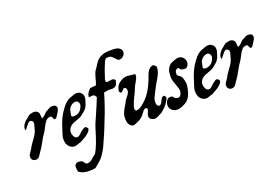

<svg xmlns="http://www.w3.org/2000/svg" viewBox="-123 -1133 2598 1779"><g transform="rotate(-20 1176.0 -243.5)"><path d="M166 -344.7Q166 -356.4 158.2 -365.2Q150.4 -374 137.7 -374Q126 -374 115.2 -362.3Q104.5 -350.6 91.8 -333Q79.1 -315.4 68.4 -306.6Q66.4 -316.4 66.4 -321.3Q66.4 -342.8 80.1 -363.8Q93.8 -384.8 107.4 -395.5L121.1 -406.2Q127 -410.2 134.8 -417.5Q142.6 -424.8 148.9 -429.2Q155.3 -433.6 164.1 -435.5Q187.5 -441.4 198.2 -441.4Q219.7 -441.4 234.4 -427.7Q243.2 -419.9 245.6 -409.2Q248 -398.4 248 -383.3Q248 -368.2 250 -359.4Q273.4 -369.1 291 -389.2Q308.6 -409.2 320.3 -412.1Q327.1 -415 336.4 -420.9Q345.7 -426.8 353 -430.2Q360.4 -433.6 369.1 -433.6H381.8Q406.2 -433.6 414.1 -418.9Q418.9 -410.2 418.9 -399.4Q418.9 -382.8 390.6 -340.8Q388.7 -338.9 384.3 -331.5Q379.9 -324.2 377.9 -321.3Q376 -318.4 371.1 -315.4Q366.2 -312.5 361.3 -312.5H358.4Q350.6 -313.5 345.7 -330.1Q340.8 -346.7 332 -347.7H328.1Q300.8 -347.7 284.2 -330.1Q267.6 -312.5 250 -276.4Q232.4 -240.2 220.7 -224.6Q200.2 -197.3 174.8 -148.9Q149.4 -100.6 127 -72.3Q123 -67.4 113.3 -51.3Q103.5 -35.2 95.2 -28.3Q86.9 -21.5 74.2 -19.5Q72.3 -19.5 69.3 -19Q66.4 -18.6 65.4 -18.6Q47.9 -18.6 35.6 -30.3Q23.4 -42 23.4 -61.5Q23.4 -73.2 29.8 -85Q36.1 -96.7 47.4 -111.8Q58.6 -127 63.5 -137.7Q74.2 -160.2 107.4 -203.6Q140.6 -247.1 150.4 -283.2Q166 -338.9 166 -344.7Z M456.1 -147.5Q456.1 -126 467.3 -105.5Q478.5 -85 496.1 -84H497.1Q514.6 -84 534.2 -104Q553.7 -124 562.5 -128.9Q566.4 -130.9 573.2 -136.2Q580.1 -141.6 585.4 -144Q590.8 -146.5 596.7 -146.5H599.6Q604.5 -145.5 607.9 -142.6Q611.3 -139.6 614.7 -134.8Q618.2 -129.9 621.1 -127V-124Q621.1 -86.9 513.7 -31.2Q502.9 -29.3 481 -21Q459 -12.7 446.3 -12.7Q437.5 -12.7 427.7 -15.6Q370.1 -35.2 370.1 -109.4Q370.1 -124 373 -137.2Q376 -150.4 383.3 -172.4Q390.6 -194.3 393.6 -203.1Q421.9 -299.8 462.9 -357.4Q464.8 -359.4 472.7 -370.6Q480.5 -381.8 482.4 -384.3Q484.4 -386.7 491.2 -396Q498 -405.3 501 -407.7Q503.9 -410.2 510.7 -417.5Q517.6 -424.8 522 -427.7Q526.4 -430.7 533.2 -435.5Q540 -440.4 547.4 -444.3Q554.7 -448.2 562.5 -451.2Q609.4 -470.7 630.9 -470.7Q655.3 -470.7 672.9 -453.1Q690.4 -436.5 690.4 -410.2Q690.4 -389.6 672.9 -341.8Q670.9 -335 668 -329.6Q665 -324.2 661.6 -318.4Q658.2 -312.5 655.8 -308.6Q653.3 -304.7 647.9 -299.3Q642.6 -293.9 640.1 -291.5Q637.7 -289.1 630.9 -283.7Q624 -278.3 622.1 -276.4Q620.1 -274.4 611.8 -268.1Q603.5 -261.7 601.6 -259.8Q583 -245.1 533.2 -229Q483.4 -212.9 466.8 -183.6Q456.1 -164.1 456.1 -147.5ZM627 -362.3Q627 -376 617.2 -387.7Q607.4 -399.4 593.8 -399.4Q583 -399.4 570.3 -394.5Q543 -384.8 523.4 -347.7Q512.7 -293 511.7 -289.1Q518.6 -277.3 535.2 -277.3H541Q586.9 -280.3 611.3 -318.4Q627 -344.7 627 -362.3Z M1168.9 -683.6Q1168.9 -660.2 1151.4 -643.1Q1133.8 -626 1112.3 -626H1107.4Q1099.6 -627 1094.2 -631.3Q1088.9 -635.7 1083 -643.6Q1077.1 -651.4 1072.3 -655.3Q1069.3 -657.2 1060.1 -666.5Q1050.8 -675.8 1043 -679.2Q1035.2 -682.6 1023.4 -682.6Q1020.5 -682.6 1013.2 -682.1Q1005.9 -681.6 1001 -681.6H996.1Q984.4 -666 977.1 -651.4Q969.7 -636.7 961.9 -614.7Q954.1 -592.8 949.2 -582Q929.7 -525.4 919.9 -494.1Q919.9 -493.2 921.9 -474.6Q926.8 -469.7 934.6 -469.7Q940.4 -469.7 956.5 -473.1Q972.7 -476.6 981.4 -476.6Q1002 -476.6 1013.7 -459Q1010.7 -452.1 1008.3 -440.4Q1005.9 -428.7 1002 -420.4Q998 -412.1 990.2 -406.2Q974.6 -394.5 952.1 -394.5Q947.3 -394.5 937.5 -395.5Q927.7 -396.5 921.9 -396.5Q919.9 -396.5 873 -388.7Q832 -248 785.2 -136.7Q781.2 -127 763.7 -81.5Q746.1 -36.1 732.4 -7.8Q724.6 9.8 712.4 37.6Q700.2 65.4 693.4 81.1Q686.5 96.7 673.3 118.7Q660.2 140.6 644.5 162.1Q632.8 177.7 619.1 190.4Q605.5 203.1 587.9 217.3Q570.3 231.4 558.6 242.2Q532.2 248 500 248Q428.7 248 393.6 215.8V210.9Q393.6 203.1 391.6 189.9Q389.6 176.8 389.6 170.9Q389.6 154.3 401.4 144Q413.1 133.8 429.7 133.8Q443.4 133.8 460 139.6Q468.8 142.6 479 158.7Q489.3 174.8 500 175.8H506.8Q530.3 175.8 560.5 148.9Q590.8 122.1 599.6 117.2Q623 76.2 640.1 30.3Q657.2 -15.6 672.9 -67.4Q688.5 -119.1 699.2 -146.5Q708 -167 740.7 -241.2Q773.4 -315.4 794.9 -371.1Q793.9 -373 788.6 -382.3Q783.2 -391.6 777.3 -394.5Q769.5 -398.4 759.8 -398.4Q754.9 -398.4 743.2 -396.5Q731.4 -394.5 724.6 -394.5V-396.5Q724.6 -432.6 765.6 -470.7L824.2 -476.6Q833 -495.1 844.2 -541Q855.5 -586.9 871.1 -611.3Q882.8 -625 896 -647Q909.2 -668.9 921.4 -684.1Q933.6 -699.2 953.1 -710.9Q991.2 -735.4 1047.9 -735.4H1089.8Q1139.6 -735.4 1160.2 -709Q1168.9 -697.3 1168.9 -683.6Z M1023.4 -334Q1005.9 -334 1005.9 -355.5Q1005.9 -364.3 1011.7 -381.8Q1027.3 -428.7 1084 -451.2Q1102.5 -459 1123 -459Q1134.8 -459 1160.2 -455.1Q1185.5 -451.2 1201.2 -451.2Q1203.1 -441.4 1203.1 -436.5Q1203.1 -417 1181.6 -380.9Q1160.2 -344.7 1154.3 -328.1Q1145.5 -301.8 1121.6 -255.4Q1097.7 -209 1084 -158.2V-151.4Q1084 -128.9 1101.6 -128.9Q1113.3 -128.9 1136.7 -140.6Q1236.3 -205.1 1289.1 -334Q1297.9 -349.6 1306.6 -377.4Q1315.4 -405.3 1327.1 -427.2Q1338.9 -449.2 1359.4 -462.9Q1378.9 -471.7 1385.7 -471.7L1412.1 -451.2Q1413.1 -445.3 1413.1 -434.6Q1413.1 -395.5 1374.5 -332.5Q1335.9 -269.5 1327.1 -246.1Q1323.2 -236.3 1305.2 -203.1Q1287.1 -169.9 1287.1 -145.5V-140.6Q1289.1 -102.5 1306.6 -99.6Q1307.6 -99.6 1309.6 -99.6L1311.5 -98.6Q1323.2 -98.6 1332 -109.9Q1340.8 -121.1 1345.7 -134.3Q1350.6 -147.5 1359.4 -158.7Q1368.2 -169.9 1379.9 -169.9H1382.8Q1387.7 -169.9 1390.6 -166Q1393.6 -162.1 1396 -155.8Q1398.4 -149.4 1400.4 -146.5Q1389.6 -119.1 1373 -96.2Q1356.4 -73.2 1345.7 -63.5Q1335 -53.7 1306.6 -29.3Q1298.8 -26.4 1273.9 -12.7Q1249 1 1233.4 1Q1232.4 1 1229.5 0.5Q1226.6 0 1224.6 0Q1180.7 -6.8 1180.7 -43.9Q1180.7 -53.7 1189 -71.8Q1197.3 -89.8 1199.2 -99.6V-103.5Q1199.2 -120.1 1187.5 -120.1Q1177.7 -120.1 1164.1 -111.3Q1161.1 -108.4 1149.9 -92.8Q1138.7 -77.1 1129.9 -66.9Q1121.1 -56.6 1103.5 -43.5Q1085.9 -30.3 1066.4 -23.4Q1059.6 -21.5 1046.4 -15.1Q1033.2 -8.8 1025.4 -8.8Q1019.5 -8.8 1013.7 -11.7Q975.6 -28.3 972.7 -85.9V-97.7Q972.7 -124 981.4 -146.5Q990.2 -168.9 1008.3 -198.7Q1026.4 -228.5 1034.2 -246.1Q1039.1 -255.9 1061.5 -283.2Q1084 -310.5 1084 -332V-334Q1082 -359.4 1064.5 -363.3H1061.5Q1052.7 -363.3 1041.5 -348.6Q1030.3 -334 1023.4 -334Z M1692.4 -392.6Q1692.4 -372.1 1680.7 -355Q1668.9 -337.9 1649.4 -337.9Q1639.6 -337.9 1618.2 -343.8Q1612.3 -345.7 1605.5 -356.4Q1598.6 -367.2 1592.8 -367.2H1590.8Q1560.5 -361.3 1560.5 -323.2Q1560.5 -322.3 1561 -319.3Q1561.5 -316.4 1561.5 -314.5Q1563.5 -302.7 1580.6 -293Q1597.7 -283.2 1601.6 -273.4Q1618.2 -231.4 1618.2 -198.2Q1618.2 -167 1601.6 -115.2Q1582 -55.7 1538.1 -33.2Q1489.3 -6.8 1457 -6.8Q1425.8 -6.8 1404.3 -27.3Q1383.8 -44.9 1383.8 -74.2Q1383.8 -99.6 1398.4 -121.1Q1411.1 -140.6 1435.5 -140.6Q1440.4 -140.6 1450.2 -138.7Q1457 -136.7 1462.4 -127Q1467.8 -117.2 1473.6 -115.2Q1493.2 -107.4 1502 -107.4Q1519.5 -107.4 1529.8 -126.5Q1540 -145.5 1540 -163.1Q1540 -184.6 1520.5 -233.9Q1501 -283.2 1501 -311.5Q1501 -321.3 1502 -326.2Q1502.9 -332 1503.4 -343.3Q1503.9 -354.5 1504.9 -359.9Q1505.9 -365.2 1508.3 -374Q1510.7 -382.8 1514.6 -390.6Q1533.2 -424.8 1558.6 -435.5Q1607.4 -457 1629.9 -457Q1654.3 -457 1673.3 -437Q1692.4 -417 1692.4 -392.6Z M1753.9 -147.5Q1753.9 -126 1765.1 -105.5Q1776.4 -85 1793.9 -84H1794.9Q1812.5 -84 1832 -104Q1851.6 -124 1860.4 -128.9Q1864.3 -130.9 1871.1 -136.2Q1877.9 -141.6 1883.3 -144Q1888.7 -146.5 1894.5 -146.5H1897.5Q1902.3 -145.5 1905.8 -142.6Q1909.2 -139.6 1912.6 -134.8Q1916 -129.9 1918.9 -127V-124Q1918.9 -86.9 1811.5 -31.2Q1800.8 -29.3 1778.8 -21Q1756.8 -12.7 1744.1 -12.7Q1735.4 -12.7 1725.6 -15.6Q1668 -35.2 1668 -109.4Q1668 -124 1670.9 -137.2Q1673.8 -150.4 1681.2 -172.4Q1688.5 -194.3 1691.4 -203.1Q1719.7 -299.8 1760.7 -357.4Q1762.7 -359.4 1770.5 -370.6Q1778.3 -381.8 1780.3 -384.3Q1782.2 -386.7 1789.1 -396Q1795.9 -405.3 1798.8 -407.7Q1801.8 -410.2 1808.6 -417.5Q1815.4 -424.8 1819.8 -427.7Q1824.2 -430.7 1831.1 -435.5Q1837.9 -440.4 1845.2 -444.3Q1852.5 -448.2 1860.4 -451.2Q1907.2 -470.7 1928.7 -470.7Q1953.1 -470.7 1970.7 -453.1Q1988.3 -436.5 1988.3 -410.2Q1988.3 -389.6 1970.7 -341.8Q1968.8 -335 1965.8 -329.6Q1962.9 -324.2 1959.5 -318.4Q1956.1 -312.5 1953.6 -308.6Q1951.2 -304.7 1945.8 -299.3Q1940.4 -293.9 1938 -291.5Q1935.5 -289.1 1928.7 -283.7Q1921.9 -278.3 1919.9 -276.4Q1918 -274.4 1909.7 -268.1Q1901.4 -261.7 1899.4 -259.8Q1880.9 -245.1 1831.1 -229Q1781.2 -212.9 1764.6 -183.6Q1753.9 -164.1 1753.9 -147.5ZM1924.8 -362.3Q1924.8 -376 1915 -387.7Q1905.3 -399.4 1891.6 -399.4Q1880.9 -399.4 1868.2 -394.5Q1840.8 -384.8 1821.3 -347.7Q1810.5 -293 1809.6 -289.1Q1816.4 -277.3 1833 -277.3H1838.9Q1884.8 -280.3 1909.2 -318.4Q1924.8 -344.7 1924.8 -362.3Z M2098.6 -344.7Q2098.6 -356.4 2090.8 -365.2Q2083 -374 2070.3 -374Q2058.6 -374 2047.9 -362.3Q2037.1 -350.6 2024.4 -333Q2011.7 -315.4 2001 -306.6Q1999 -316.4 1999 -321.3Q1999 -342.8 2012.7 -363.8Q2026.4 -384.8 2040 -395.5L2053.7 -406.2Q2059.6 -410.2 2067.4 -417.5Q2075.2 -424.8 2081.5 -429.2Q2087.9 -433.6 2096.7 -435.5Q2120.1 -441.4 2130.9 -441.4Q2152.3 -441.4 2167 -427.7Q2175.8 -419.9 2178.2 -409.2Q2180.7 -398.4 2180.7 -383.3Q2180.7 -368.2 2182.6 -359.4Q2206.1 -369.1 2223.6 -389.2Q2241.2 -409.2 2252.9 -412.1Q2259.8 -415 2269 -420.9Q2278.3 -426.8 2285.6 -430.2Q2293 -433.6 2301.8 -433.6H2314.5Q2338.9 -433.6 2346.7 -418.9Q2351.6 -410.2 2351.6 -399.4Q2351.6 -382.8 2323.2 -340.8Q2321.3 -338.9 2316.9 -331.5Q2312.5 -324.2 2310.5 -321.3Q2308.6 -318.4 2303.7 -315.4Q2298.8 -312.5 2293.9 -312.5H2291Q2283.2 -313.5 2278.3 -330.1Q2273.4 -346.7 2264.6 -347.7H2260.7Q2233.4 -347.7 2216.8 -330.1Q2200.2 -312.5 2182.6 -276.4Q2165 -240.2 2153.3 -224.6Q2132.8 -197.3 2107.4 -148.9Q2082 -100.6 2059.6 -72.3Q2055.7 -67.4 2045.9 -51.3Q2036.1 -35.2 2027.8 -28.3Q2019.5 -21.5 2006.8 -19.5Q2004.9 -19.5 2002 -19Q1999 -18.6 1998 -18.6Q1980.5 -18.6 1968.3 -30.3Q1956.1 -42 1956.1 -61.5Q1956.1 -73.2 1962.4 -85Q1968.8 -96.7 1980 -111.8Q1991.2 -127 1996.1 -137.7Q2006.8 -160.2 2040 -203.6Q2073.2 -247.1 2083 -283.2Q2098.6 -338.9 2098.6 -344.7Z"/></g></svg>

Font: Essays1743
Style: Italic
Weight: 500
Italic angle: -10°
Designer: Based on the typeface in a 1743 English translation of the essays of Montaigne.  PostScript/TrueType font designed by Jo
Version: Version 002.100